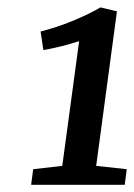

<svg xmlns="http://www.w3.org/2000/svg" viewBox="-20 -921 362 518"><path d="M69.5 -464.5 148 -473.5 193.5 -810Q181.5 -806 164.5 -801.2Q147.5 -796.5 129.8 -792.5Q112 -788.5 97 -786L89.5 -836Q108 -840.5 130.2 -847.8Q152.5 -855 175 -864.2Q197.5 -873.5 217.5 -883.2Q237.5 -893 251 -901L295.5 -890.5L239.5 -473.5L322 -464.5L316.5 -422.5H64Z"/></svg>

Font: Merriweather 24pt SemiBold
Style: Italic
Weight: 600
Italic angle: -7.8°
Version: Version 2.101